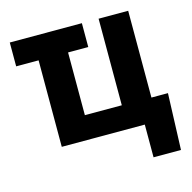

<svg xmlns="http://www.w3.org/2000/svg" viewBox="-101 -630 890 888"><g transform="rotate(-15 343.5 -185.5)"><path d="M129.4 -414.1H22V-528.3H367.2V-414.1H270.5V-113.8H447.3V-528.3H588.9V-112.8H668L658.2 156.7H526.9V0H129.4Z"/></g></svg>

Font: Robotiche
Style: Bold
Weight: 700
Designer: Google
Version: Version 2.001150; 2014